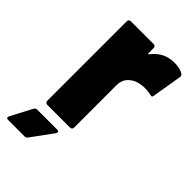

<svg xmlns="http://www.w3.org/2000/svg" viewBox="-235 -598 840 840"><g transform="rotate(45 185.0 -178.0)"><path d="M380 -511Q388 -506 386 -495L363 -357Q362 -345 349 -350Q331 -354 315 -354Q297 -354 288 -352Q258 -348 236.5 -328Q215 -308 215 -275V-12Q215 -7 211.5 -3.5Q208 0 203 0H61Q56 0 52.5 -3.5Q49 -7 49 -12V-505Q49 -510 52.5 -513.5Q56 -517 61 -517H203Q208 -517 211.5 -513.5Q215 -510 215 -505V-473Q215 -470 217 -469Q219 -468 220 -471Q260 -524 324 -524Q360 -524 380 -511ZM46 46H169Q179 46 179 53Q179 56 176 61L103 161Q98 168 89 168H-13Q-20 168 -22 164Q-24 160 -21 154L31 55Q35 46 46 46Z"/></g></svg>

Font: BARLOWEXTRABOLD
Style: Regular
Weight: 800
Designer: Jeremy Tribby
Foundry: Tribby Type
Version: Version 1.422